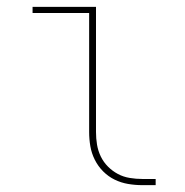

<svg xmlns="http://www.w3.org/2000/svg" viewBox="-20 -540 540 560"><path d="M395 0Q374 0 353.5 -3.5Q333 -7 314.5 -16Q296 -25 281 -40Q266 -55 256.5 -74Q247 -93 243.5 -113.5Q240 -134 240 -155V-502H75V-520H260V-155Q260 -136 263 -118Q266 -100 274 -83.5Q282 -67 295 -54Q308 -41 324 -32.5Q340 -24 358.5 -21Q377 -18 395 -18H434V0Z"/></svg>

Font: Iosevka SS18 Thin
Style: Regular
Weight: 100
Monospace: yes
Designer: Belleve Invis
Foundry: Belleve Invis
Version: Version 25.1.1; ttfautohint (v1.8.4)